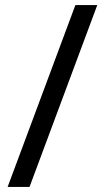

<svg xmlns="http://www.w3.org/2000/svg" viewBox="-20 -734 412 754"><path d="M362 -714 96 0H10L276 -714Z"/></svg>

Font: Noto Sans Yi
Style: Regular
Weight: 400
Designer: Monotype Design Team
Foundry: Monotype Imaging Inc.
Version: Version 2.002; ttfautohint (v1.8.4.7-5d5b)